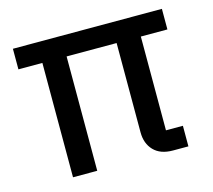

<svg xmlns="http://www.w3.org/2000/svg" viewBox="-81 -615 790 712"><g transform="rotate(-15 314.0 -259.0)"><path d="M494 -79H559V0H500Q452 0 426.5 -26.5Q401 -53 401 -96V-439H209V0H116V-439H24V-518H596V-439H494Z"/></g></svg>

Font: IBM Plex Sans Devanagari Text
Style: Regular
Weight: 450
Designer: Mike Abbink, Paul van der Laan, Pieter van Rosmalen, Erin McLaughlin
Foundry: Bold Monday
Version: Version 1.1